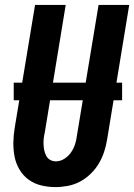

<svg xmlns="http://www.w3.org/2000/svg" viewBox="-20 -755 547 783"><path d="M206 8Q176 8 147.5 1Q119 -6 96.5 -22.5Q74 -39 59.5 -63.5Q45 -88 39.5 -116Q34 -144 34.5 -174Q35 -204 40 -234L123 -735H248L163 -217Q160 -204 158.5 -191.5Q157 -179 157.5 -166.5Q158 -154 160.5 -142Q163 -130 168.5 -119.5Q174 -109 184.5 -103Q195 -97 208 -97Q226 -97 242.5 -107.5Q259 -118 270 -134Q281 -150 286.5 -168Q292 -186 294 -204L382 -735H507L417 -187Q413 -162 405 -137Q397 -112 383.5 -89Q370 -66 350 -46.5Q330 -27 306.5 -14.5Q283 -2 257 3Q231 8 206 8ZM36 -346V-418H478V-346Z"/></svg>

Font: Iosevka Curly Extrabold
Style: Italic
Weight: 800
Italic angle: -9°
Monospace: yes
Designer: Belleve Invis
Foundry: Belleve Invis
Version: Version 22.1.2; ttfautohint (v1.8.4)